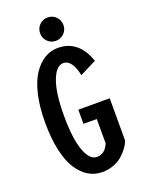

<svg xmlns="http://www.w3.org/2000/svg" viewBox="-165 -956 779 1043"><g transform="rotate(-20 225.0 -434.0)"><path d="M180 -812.5Q180 -841.5 199.5 -861Q219 -880.5 247 -880.5Q275 -880.5 294.8 -860.8Q314.5 -841 314.5 -812.5Q314.5 -784.5 294.8 -765Q275 -745.5 247 -745.5Q219 -745.5 199.5 -765Q180 -784.5 180 -812.5ZM414.5 -352.5V-107.5Q407 -87.5 392.8 -68.2Q378.5 -49 357.5 -30.5Q336.5 -12 306.2 -0.5Q276 11 241.5 11Q198.5 11 162.5 -10.2Q126.5 -31.5 98.5 -74Q70.5 -116.5 55 -186.5Q39.5 -256.5 39.5 -348Q39.5 -438.5 56 -508.8Q72.5 -579 101.2 -621.2Q130 -663.5 165.5 -684.8Q201 -706 242 -706Q362 -706 408.5 -571.5L313 -523Q292.5 -618.5 242 -618.5Q201 -618.5 174.8 -548.8Q148.5 -479 148.5 -348Q148.5 -215.5 174 -146Q199.5 -76.5 241.5 -76.5Q287.5 -76.5 310 -129.5V-270.5H233V-352.5Z"/></g></svg>

Font: League Mono Condensed Medium
Style: Regular
Weight: 500
Width: 1
Designer: Tyler Finck
Foundry: The League of Moveable Type / Tyler Finck
Version: Version 2.210